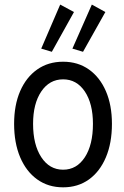

<svg xmlns="http://www.w3.org/2000/svg" viewBox="-20 -802 534 830"><path d="M252.9 7.8Q188.5 7.8 140.9 -26.4Q93.3 -60.5 67.1 -122.3Q41 -184.1 41 -266.6Q41 -347.7 67.1 -408Q93.3 -468.3 140.9 -501.7Q188.5 -535.2 252.9 -535.2Q316.9 -535.2 364.3 -501.7Q411.6 -468.3 437.7 -408Q463.9 -347.7 463.9 -266.6Q463.9 -183.6 437.7 -121.8Q411.6 -60.1 364.3 -26.1Q316.9 7.8 252.9 7.8ZM252.9 -68.4Q311.5 -68.4 346.7 -122.1Q381.8 -175.8 381.8 -266.6Q381.8 -354 346.7 -406.5Q311.5 -459 252.9 -459Q193.8 -459 158.4 -406.5Q123 -354 123 -266.6Q123 -176.8 158.4 -122.6Q193.8 -68.4 252.9 -68.4ZM338.9 -578.1 293 -591.8 377 -782.2 435.5 -750ZM204.1 -578.1 158.2 -591.8 240.2 -782.2 299.8 -750Z"/></svg>

Font: Reddit Sans Condensed
Style: Regular
Weight: 400
Designer: Stephen Hutchings
Foundry: Reddit
Version: Version 1.014